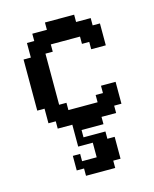

<svg xmlns="http://www.w3.org/2000/svg" viewBox="-102 -538 636 794"><g transform="rotate(-15 216.0 -141.0)"><path d="M167 187.5V156.2H135.7V93.8H167V125H229.5V62.5H167V-31.2H104.5V-62.5H73.2V-125H42V-343.8H73.2V-406.2H104.5V-437.5H167V-468.8H292V-437.5H354.5V-406.2H385.7V-312.5H323.2V-343.8H292V-375H167V-343.8H135.7V-125H167V-93.8H292V-125H323.2V-156.2H385.7V-62.5H354.5V-31.2H292V0H198.2V31.2H292V62.5H323.2V156.2H292V187.5Z"/></g></svg>

Font: Terminal Grotesque
Style: Regular
Weight: 400
Designer: Raphaël Bastide
Foundry: http://raphaelbastide.com
Version: Version 1.0